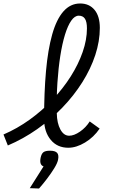

<svg xmlns="http://www.w3.org/2000/svg" viewBox="-62 -834 682 1102"><path d="M330 14Q267 14 229.5 -31Q192 -76 191 -148Q191 -303 202 -426Q213 -549 237.5 -636Q262 -723 302 -768.5Q342 -814 398 -814Q450 -814 480.5 -777.5Q511 -741 511 -674Q511 -598 485 -518.5Q459 -439 410.5 -362Q362 -285 296 -216.5Q230 -148 151 -92.5Q72 -37 -17 1L-42 -62Q37 -96 108.5 -147.5Q180 -199 240 -262.5Q300 -326 344 -395.5Q388 -465 412.5 -535.5Q437 -606 437 -671Q437 -709 425.5 -726.5Q414 -744 390 -744Q367 -744 347 -715.5Q327 -687 311 -635Q295 -583 284 -512.5Q273 -442 267.5 -359Q262 -276 264 -184Q265 -127 284.5 -91Q304 -55 335 -55Q363 -55 397 -78.5Q431 -102 453 -137L510 -96Q476 -46 426 -16Q376 14 330 14ZM109 246 188 121Q176 117 171.5 105Q167 93 171 72Q176 48 187.5 39.5Q199 31 225 31Q255 31 266 43.5Q277 56 271 84Q267 103 249.5 131.5Q232 160 208.5 191Q185 222 162 248Z"/></svg>

Font: Victor Mono
Style: Italic
Weight: 400
Italic angle: -12°
Monospace: yes
Designer: Rune Bjørnerås
Version: Version 1.561;gftools[0.9.30]